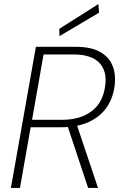

<svg xmlns="http://www.w3.org/2000/svg" viewBox="-20 -932 604 952"><path d="M34 0 158 -700H353Q431 -700 475.5 -675Q520 -650 537.5 -607.5Q555 -565 549 -512Q542 -448 509.5 -400.5Q477 -353 420 -327Q363 -301 281 -301H132L79 0ZM417 0 311 -319H359L466 0ZM139 -338H288Q379 -338 435.5 -381.5Q492 -425 502 -510Q511 -581 471.5 -621.5Q432 -662 344 -662H196ZM275 -753 274 -789 468 -912 471 -869Z"/></svg>

Font: DM Sans ExtraLight
Style: Italic
Weight: 250
Italic angle: -10°
Designer: Colophon Foundry, Jonny Pinhorn
Foundry: Colophon Foundry
Version: Version 4.004;gftools[0.9.30]